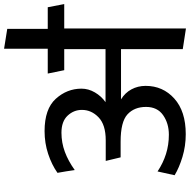

<svg xmlns="http://www.w3.org/2000/svg" viewBox="-15 -926 956 967"><g transform="rotate(-90 463.5 -442.0)"><path d="M515 -187Q515 -100 451 -42.5Q387 15 272 15Q212 15 157.5 -1.5Q103 -18 65 -41L84 -127Q126 -99 172 -84.5Q218 -70 269 -70Q326 -70 367.5 -99Q409 -128 409 -185Q409 -244 371.5 -278.5Q334 -313 234 -313H155L137 -388H241Q319 -388 356.5 -424Q394 -460 394 -508Q394 -549 365 -580Q336 -611 279 -611Q229 -611 183 -594Q137 -577 91 -544Q88 -566 84.5 -587.5Q81 -609 77 -631Q118 -660 172.5 -678Q227 -696 287 -696Q399 -696 450 -639.5Q501 -583 501 -510Q501 -475 482 -442.5Q463 -410 433 -389H700V-597H594L577 -680H702V-900L802 -884V-680H911L927 -597H804V16L700 0V-311H447Q480 -291 497.5 -258.5Q515 -226 515 -187Z"/></g></svg>

Font: Palanquin Medium
Style: Regular
Weight: 500
Designer: Pria Ravichandran
Version: Version 1.0.4